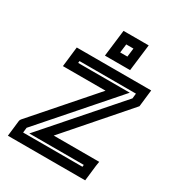

<svg xmlns="http://www.w3.org/2000/svg" viewBox="-173 -796 847 925"><g transform="rotate(30 250.5 -333.0)"><path d="M445 0 452 -61 456 -86H431H203L484 -408L490 -415L491 -423L498 -484L501 -509H476H112H87L84 -484L77 -423L74 -398H99H311L29 -76L24 -69L22 -61L15 0L12 25H37H417H442L445 0ZM398 -25H68L71 -53L382 -408L417 -448H367H130L131 -459H445L442 -431L131 -76L96 -36H146H399L398 -25ZM367 -568 379 -666 382 -691H357H267H242L239 -666L227 -568L224 -543H249H339H364L367 -568ZM320 -593H280L286 -641H326L320 -593Z"/></g></svg>

Font: Gamestation Text Outline
Style: Italic
Weight: 400
Designer: Jonas Hecksher
Foundry: Jonas Hecksher, Playtypeª, e-types AS
Version: Version 1.003